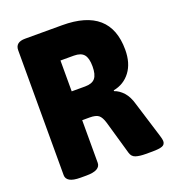

<svg xmlns="http://www.w3.org/2000/svg" viewBox="-129 -799 813 901"><g transform="rotate(-20 277.5 -349.0)"><path d="M120 2Q83 2 66 -8Q49 -18 49 -36V-660Q49 -700 98 -700H283Q522 -700 522 -491Q522 -424 490.5 -382Q459 -340 406 -330V-326Q430 -318 450.5 -295.5Q471 -273 482 -233L537 -55Q543 -36 543 -27Q543 -10 528 -4Q513 2 477 2H445Q415 2 396 -4Q377 -10 371 -31L323 -198Q314 -228 300.5 -238.5Q287 -249 256 -249H219V-36Q219 -18 202 -8Q185 2 148 2ZM219 -393H286Q321 -393 336 -411Q351 -429 351 -470Q351 -511 336 -529Q321 -547 286 -547H219Z"/></g></svg>

Font: Asap Semi Condensed ExtraBold
Style: Regular
Weight: 800
Width: 4
Designer: Pablo Cosgaya
Foundry: Omnibus-Type
Version: Version 3.001; ttfautohint (v1.8.4.7-5d5b)